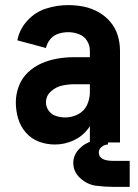

<svg xmlns="http://www.w3.org/2000/svg" viewBox="-20 -558 540 752"><path d="M195 8Q163 8 133 -3Q103 -14 81.5 -38.5Q60 -63 51 -94Q42 -125 42 -157Q42 -189 53.5 -220Q65 -251 89 -274Q113 -297 143 -310Q173 -323 205 -328.5Q237 -334 270 -334H332V-360Q332 -381 320.5 -399Q309 -417 288.5 -424.5Q268 -432 247 -432Q228 -432 209 -426Q190 -420 177 -404.5Q164 -389 160 -370L48 -400Q56 -443 87 -477Q118 -511 160.5 -524.5Q203 -538 247 -538Q278 -538 308 -532Q338 -526 365 -511Q392 -496 412 -472.5Q432 -449 441 -419.5Q450 -390 450 -360V0H332V-64L326 -55Q303 -24 268 -8Q233 8 195 8ZM236 -98Q262 -98 286 -110.5Q310 -123 321 -147Q332 -171 332 -196V-228H270Q246 -228 222 -222.5Q198 -217 179 -199.5Q160 -182 160 -157Q160 -139 171 -124Q182 -109 200 -103.5Q218 -98 236 -98ZM488 174H426Q391 174 356.5 169.5Q322 165 294.5 140Q267 115 267 80Q267 50 289.5 26Q312 2 342 -5.5Q372 -13 403 -13V8Q390 8 378.5 17Q367 26 367 39Q367 72 423 72H425H427H488Z"/></svg>

Font: Iosevka SS01
Style: Bold
Weight: 700
Monospace: yes
Designer: Belleve Invis
Foundry: Belleve Invis
Version: 2.3.3; ttfautohint (v1.8.3)